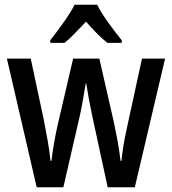

<svg xmlns="http://www.w3.org/2000/svg" viewBox="-20 -786 723 806"><path d="M366 -305Q359 -338 352.5 -373.5Q346 -409 342 -436H340Q335 -408 329 -372Q323 -336 316 -304L246 0H134L9 -540H109L164 -282Q172 -241 180 -196Q188 -151 192 -111H196Q200 -145 207.5 -188.5Q215 -232 225 -274L287 -540H397L458 -273Q465 -240 473 -197.5Q481 -155 486 -111H490Q492 -136 498 -173Q504 -210 513 -250L576 -540H673L546 0H432ZM388 -766Q405 -732 435 -690.5Q465 -649 491 -617V-606H431Q409 -623 386.5 -646Q364 -669 341 -695Q316 -669 293.5 -645.5Q271 -622 251 -606H191V-617Q217 -650 247 -692Q277 -734 293 -766Z"/></svg>

Font: Noto Sans Khmer Condensed Medium
Style: Regular
Weight: 500
Width: 3
Designer: Danh Hong and the Monotype Design Team
Foundry: Monotype Imaging Inc.
Version: Version 2.004; ttfautohint (v1.8.4.7-5d5b)